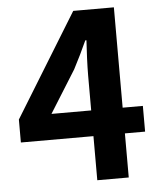

<svg xmlns="http://www.w3.org/2000/svg" viewBox="-53 -787 696 833"><g transform="rotate(-5 295.0 -370.5)"><path d="M337 0H474V-192H562V-304H474V-741H297L21 -292V-192H337ZM337 -304H164L279 -488C300 -528 320 -569 338 -609H343C340 -565 337 -498 337 -455Z"/></g></svg>

Font: Noto Sans CJK TC
Style: Bold
Weight: 700
Designer: Ryoko NISHIZUKA 西塚涼子 (kana, bopomofo & ideographs); Paul D. Hunt (Latin, Greek & Cyrillic); Sandoll Communications 산돌커뮤니
Foundry: Adobe
Version: Version 2.004;hotconv 1.0.118;makeotfexe 2.5.65603